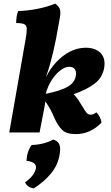

<svg xmlns="http://www.w3.org/2000/svg" viewBox="-20 -730 613 1058"><path d="M31 0 121 -513Q128 -551 127.5 -570.5Q127 -590 114 -596.5Q101 -603 69 -603Q69 -619 71.5 -636.5Q74 -654 80 -669Q134 -671 187.5 -681.5Q241 -692 284 -710Q307 -693 311 -676.5Q315 -660 309 -628Q298 -563 289.5 -520Q281 -477 273.5 -445Q266 -413 257 -381Q248 -349 234 -307H235Q257 -352 290.5 -388Q324 -424 365.5 -445.5Q407 -467 453 -467Q505 -467 534 -438Q563 -409 554 -356Q545 -303 502.5 -270Q460 -237 386 -211Q401 -195 411 -180Q421 -165 437 -139Q450 -116 458.5 -107Q467 -98 480 -98Q495 -98 511 -111Q521 -102 529.5 -85.5Q538 -69 539 -54Q509 -23 473.5 -7Q438 9 398 9Q346 9 323 -13.5Q300 -36 282 -75Q268 -108 257 -128Q246 -148 230 -171Q228 -154 224 -135L198 0ZM361 -362Q340 -362 314.5 -343.5Q289 -325 266.5 -291.5Q244 -258 232 -213Q312 -229 351.5 -251Q391 -273 398 -312Q402 -333 393 -347.5Q384 -362 361 -362ZM166 308Q131 303 118 275Q171 237 178 197Q183 163 126 156Q128 106 154 69Q189 68 219.5 60Q250 52 273 39Q298 46 306.5 64.5Q315 83 309 118Q300 179 261 226Q222 273 166 308Z"/></svg>

Font: Vollkorn ExtraBold
Style: Italic
Weight: 800
Italic angle: -11°
Designer: Friedrich Althausen
Foundry: Friedrich Althausen
Version: Version 5.000; ttfautohint (v1.8.3)